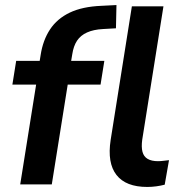

<svg xmlns="http://www.w3.org/2000/svg" viewBox="-20 -730 723 760"><path d="M60 0 123 -395H29L44 -489H151L135 -476L141 -513Q150 -571 178 -613.5Q206 -656 256 -680Q306 -704 382 -707L441 -710L439 -618L387 -615Q350 -613 324.5 -601.5Q299 -590 285 -569Q271 -548 266 -515L260 -479L251 -489H393L378 -395H248L185 0ZM563 10Q478 10 441 -37.5Q404 -85 418 -176L502 -705H627L543 -177Q539 -148 544 -129Q549 -110 564.5 -101Q580 -92 605 -92Q616 -92 627 -93.5Q638 -95 649 -96L632 1Q617 5 599 7.5Q581 10 563 10Z"/></svg>

Font: Nunito Sans 12pt ExtraLight
Style: Italic
Weight: 200
Italic angle: -9°
Designer: Vernon Adams
Foundry: Vernon Adams
Version: Version 3.101;gftools[0.9.27]